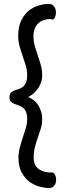

<svg xmlns="http://www.w3.org/2000/svg" viewBox="-20 -802 335 969"><path d="M228 147Q206.5 147 179.7 139.9Q152.8 132.8 129.2 115.5Q105.5 98.1 89.4 68.6Q73.2 39.1 73.2 -5.9Q73.2 -31.7 80.1 -57.6Q86.9 -83.5 95.2 -108.2Q103.5 -132.8 110.4 -156Q117.2 -179.2 117.2 -200.2Q117.2 -224.6 110.6 -238.5Q104 -252.4 94 -259.8Q84 -267.1 72.5 -270.8Q61 -274.4 51 -278.6Q41 -282.7 34.4 -289.6Q27.8 -296.4 27.8 -311Q27.8 -326.2 34.4 -333.3Q41 -340.3 51 -344.5Q61 -348.6 72.5 -352.1Q84 -355.5 94 -362.8Q104 -370.1 110.6 -384Q117.2 -397.9 117.2 -422.9Q117.2 -447.3 110.1 -470.9Q103 -494.6 94.5 -518.8Q85.9 -543 78.9 -567.9Q71.8 -592.8 71.8 -620.1Q71.8 -667.5 87.4 -699Q103 -730.5 126.2 -748.8Q149.4 -767.1 176.3 -774.7Q203.1 -782.2 226.1 -782.2Q236.8 -782.2 243.9 -777.8Q251 -773.4 255.1 -766.6Q259.3 -759.8 261 -751.5Q262.7 -743.2 262.2 -734.9Q261.7 -727.1 259.5 -720Q257.3 -712.9 254.2 -708.5Q251 -704.1 246.6 -703.1Q242.2 -702.1 237.8 -706.1Q218.8 -706.1 202.4 -701.2Q186 -696.3 174.3 -685.5Q162.6 -674.8 155.8 -658.4Q148.9 -642.1 148.9 -619.1Q148.9 -593.3 155.8 -569.3Q162.6 -545.4 170.9 -521.5Q179.2 -497.6 186 -473.1Q192.9 -448.7 192.9 -422.9Q192.9 -402.3 186.8 -385.3Q180.7 -368.2 170.9 -354.2Q161.1 -340.3 148.4 -329.8Q135.7 -319.3 122.1 -312Q135.7 -307.6 148.7 -297.6Q161.6 -287.6 171.4 -273.2Q181.2 -258.8 187 -240.2Q192.9 -221.7 192.9 -200.2Q192.9 -175.8 186 -153.3Q179.2 -130.9 171.1 -108.2Q163.1 -85.4 156.5 -60.5Q149.9 -35.6 149.9 -5.9Q149.9 31.7 174.3 50.3Q198.7 68.8 240.2 68.8Q250.5 66.9 256.8 78.4Q263.2 89.8 263.2 105Q263.2 112.8 261.2 120.4Q259.3 127.9 254.9 133.8Q250.5 139.6 243.9 143.3Q237.3 147 228 147Z"/></svg>

Font: Grand Hotel
Style: Regular
Weight: 400
Designer: Brian J. Bonislawsky & Jim Lyles for Astigmatic (AOETI)
Foundry: Astigmatic (AOETI)
Version: Version 001.000